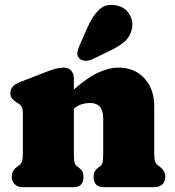

<svg xmlns="http://www.w3.org/2000/svg" viewBox="-20 -778 726 798"><path d="M287 -452V-406Q344.5 -456.5 389.2 -476.8Q434 -497 472 -497Q539 -497 580 -452.8Q621 -408.5 621 -337V-142Q621 -116.5 624.5 -106.8Q628 -97 635 -92L642 -87Q654 -78 660.5 -68Q667 -58 667 -43Q667 -23 654.5 -11.5Q642 0 620 0H411Q369 0 369 -43Q369 -67 388 -81L396 -87Q403.5 -92.5 406.2 -103Q409 -113.5 409 -142V-286Q409 -350 354 -350Q337.5 -350 320.2 -345Q303 -340 287 -326V-142Q287 -113.5 289.8 -103Q292.5 -92.5 300 -87L308 -81Q327 -67 327 -43Q327 0 285 0H76Q54.5 0 41.8 -11.5Q29 -23 29 -43Q29 -58 35.5 -68.5Q42 -79 54 -87L61 -92Q68 -97.5 71.5 -107Q75 -116.5 75 -142V-305Q75 -327.5 69.5 -335.8Q64 -344 55 -349L48 -353Q37 -360 30 -368.5Q23 -377 23 -391Q23 -421.5 63 -437L169 -478Q194.5 -488 211 -492.5Q227.5 -497 246 -497Q265 -497 276 -484.2Q287 -471.5 287 -452ZM344.5 -666Q364.5 -711 391.2 -737.2Q418 -763.5 461 -756Q498 -749.5 516.2 -721.2Q534.5 -693 529 -661.5Q523.5 -631 503.5 -610.5Q483.5 -590 441.5 -569.5L363.5 -531.5Q349.5 -525 334 -525.5Q318.5 -526 309.5 -535.5Q299.5 -546.5 301.5 -559.8Q303.5 -573 310 -588Z"/></svg>

Font: Fraunces 9pt SuperSoft Black
Style: Regular
Weight: 900
Version: Version 1.000;[b76b70a41]